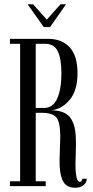

<svg xmlns="http://www.w3.org/2000/svg" viewBox="-20 -885 444 913"><path d="M188 -756.3 111.3 -864.7H137.7L202.6 -791.5L267.6 -864.7H293.9L218.3 -756.3ZM337.9 7.8Q314.5 7.8 299.1 -2Q283.7 -11.7 276.1 -31Q268.6 -50.3 265.9 -71Q263.2 -91.8 263.2 -121.6Q263.2 -142.1 264.9 -180.7Q266.6 -219.2 266.6 -234.9Q266.6 -301.8 249 -325.2Q231.4 -348.6 178.7 -348.6H149.9V-22.9H197.3V0H27.3V-22.9H75.7V-676.8H27.3V-700.2H210.4Q273.9 -700.2 311.3 -659.9Q348.6 -619.6 348.6 -537.1Q348.6 -455.1 311.8 -410.6Q274.9 -366.2 224.1 -360.8Q260.3 -359.9 283.7 -349.4Q307.1 -338.9 319.6 -317.4Q332 -295.9 336.7 -268.8Q341.3 -241.7 341.3 -200.7Q341.3 -184.6 340.1 -152.1Q338.9 -119.6 338.9 -104.5Q338.9 -20 359.9 -20Q364.3 -20 367.7 -24.4Q371.1 -28.8 371.6 -35.2H393.1Q391.1 -14.2 375.5 -3.2Q359.9 7.8 337.9 7.8ZM149.9 -371.6H189.5Q231.9 -371.6 252 -416.5Q272 -461.4 272 -535.6Q272 -605 254.9 -640.9Q237.8 -676.8 193.8 -676.8H149.9Z"/></svg>

Font: Imbue
Style: Regular
Weight: 400
Designer: Tyler Finck
Foundry: Etcetera Type Company
Version: Version 0.910